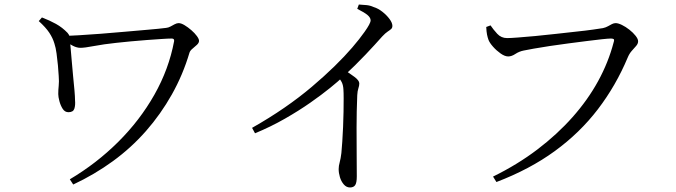

<svg xmlns="http://www.w3.org/2000/svg" viewBox="-20 -785 2980 847"><path d="M288 6Q406 -64 501.5 -159Q597 -254 661 -367Q725 -480 748 -603Q749 -609 746.5 -612Q744 -615 737 -615Q722 -615 693 -613Q664 -611 628.5 -608.5Q593 -606 557 -602.5Q521 -599 493 -596Q437 -590 395 -582Q353 -574 335 -574Q319 -574 301.5 -583Q284 -592 265 -605V-627Q286 -627 328.5 -629.5Q371 -632 423.5 -636Q476 -640 531 -645Q586 -650 634 -654Q682 -658 713 -662Q723 -663 732 -668Q741 -673 750.5 -678Q760 -683 768 -683Q779 -683 794 -674Q809 -665 824 -652Q839 -639 848.5 -626Q858 -613 858 -605Q858 -596 849 -587.5Q840 -579 829.5 -570.5Q819 -562 816 -553Q787 -455 738 -368Q689 -281 624 -207Q559 -133 478 -74Q397 -15 303 29ZM282 -290Q266 -290 256.5 -305Q247 -320 242 -339Q237 -358 237 -370Q237 -389 239 -407Q241 -425 239 -450Q238 -471 235.5 -497Q233 -523 229.5 -549Q226 -575 220 -593Q213 -617 197.5 -640.5Q182 -664 151 -692L165 -708Q199 -695 227 -679.5Q255 -664 278 -640Q285 -632 287 -624Q289 -616 289 -607Q289 -598 291.5 -573.5Q294 -549 296.5 -516Q299 -483 302.5 -449Q306 -415 308.5 -386.5Q311 -358 311 -343Q313 -321 308 -305.5Q303 -290 282 -290Z M1092 -221Q1168 -264 1234 -309.5Q1300 -355 1355.5 -402Q1411 -449 1456 -493Q1501 -537 1534 -575.5Q1567 -614 1588 -644Q1615 -682 1615 -695Q1615 -707 1601.5 -718.5Q1588 -730 1556 -746L1563 -765Q1580 -764 1596.5 -762.5Q1613 -761 1628 -754Q1648 -748 1667 -733Q1686 -718 1698.5 -701Q1711 -684 1711 -671Q1711 -662 1705.5 -657Q1700 -652 1690 -645.5Q1680 -639 1666 -624Q1636 -590 1593 -544.5Q1550 -499 1493 -446Q1473 -427 1436 -397Q1399 -367 1349 -332Q1299 -297 1237 -261.5Q1175 -226 1105 -197ZM1524 42Q1508 42 1496.5 28.5Q1485 15 1479.5 -3.5Q1474 -22 1474 -39Q1474 -53 1478.5 -69Q1483 -85 1486 -110Q1488 -130 1490 -160.5Q1492 -191 1493.5 -225Q1495 -259 1495.5 -292Q1496 -325 1496 -351Q1496 -377 1495 -390Q1494 -409 1488 -421.5Q1482 -434 1465 -453L1495 -479Q1522 -462 1543.5 -446Q1565 -430 1565 -417Q1565 -407 1561 -395.5Q1557 -384 1556 -365Q1553 -293 1553 -222Q1553 -151 1553.5 -94Q1554 -37 1554 -7Q1554 21 1547 31.5Q1540 42 1524 42Z M2155 -6Q2263 -59 2350.5 -125.5Q2438 -192 2505.5 -268Q2573 -344 2618.5 -427Q2664 -510 2687 -598Q2691 -610 2687 -612.5Q2683 -615 2675 -615Q2664 -615 2636 -612Q2608 -609 2569 -604Q2530 -599 2487.5 -593.5Q2445 -588 2405.5 -582Q2366 -576 2335 -570.5Q2304 -565 2290 -562Q2270 -558 2253.5 -547Q2237 -536 2222 -536Q2207 -536 2188.5 -549Q2170 -562 2155 -579Q2140 -596 2135 -609Q2131 -620 2128.5 -632.5Q2126 -645 2125 -666L2144 -673Q2156 -655 2173.5 -636Q2191 -617 2217 -617Q2232 -617 2264.5 -619.5Q2297 -622 2341 -626Q2385 -630 2432 -635.5Q2479 -641 2522 -645.5Q2565 -650 2596.5 -654.5Q2628 -659 2640 -661Q2653 -664 2662.5 -669.5Q2672 -675 2680 -679Q2688 -683 2696 -683Q2707 -683 2723.5 -675Q2740 -667 2756.5 -654Q2773 -641 2784 -627Q2795 -613 2795 -603Q2795 -592 2786 -582Q2777 -572 2766.5 -560Q2756 -548 2749 -531Q2697 -407 2617.5 -303Q2538 -199 2427.5 -118.5Q2317 -38 2170 18Z"/></svg>

Font: Noto Serif JP
Style: Regular
Weight: 400
Designer: Ryoko NISHIZUKA  (kana & ideographs); Frank Grießhammer (Latin, Greek & Cyrillic); Wenlong ZHANG  (bopomofo); Sandoll Co
Foundry: Adobe
Version: Version 2.003-H1;hotconv 1.1.1;makeotfexe 2.6.0